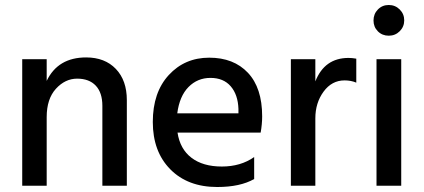

<svg xmlns="http://www.w3.org/2000/svg" viewBox="-20 -744 1700 769"><path d="M488 0H390V-320Q390 -373 363.5 -401Q337 -429 289 -429Q241 -429 204 -388.5Q167 -348 167 -275V0H69V-507H167V-420Q212 -514 325 -514Q400 -514 444 -468Q488 -422 488 -343Z M690 -290H935V-308Q933 -365 904 -398.5Q875 -432 823 -432Q771 -432 735 -395.5Q699 -359 690 -290ZM850 5Q732 5 662 -66Q592 -137 592 -255.5Q592 -374 656 -443.5Q720 -513 818 -513Q916 -513 973 -452.5Q1030 -392 1030 -278Q1030 -247 1024 -213H691Q701 -147 747 -112Q793 -77 868.5 -77Q944 -77 998 -115V-27Q942 5 850 5Z M1243 0H1145V-507H1243V-418Q1280 -512 1376 -512Q1390 -512 1407 -509V-413Q1386 -422 1360 -422Q1309 -422 1276 -377Q1243 -332 1243 -270Z M1537 -724Q1563 -724 1581 -706Q1599 -688 1599 -662.5Q1599 -637 1581 -619Q1563 -601 1537 -601Q1511 -601 1493.5 -618.5Q1476 -636 1476 -662Q1476 -688 1493.5 -706Q1511 -724 1537 -724ZM1587 0H1488V-507H1587Z"/></svg>

Font: Hind Guntur Medium
Style: Regular
Weight: 500
Designer: Manushi Parikh, Hitesh Malaviya
Foundry: Indian Type Foundry
Version: Version 1.000;PS 1.0;hotconv 1.0.86;makeotf.lib2.5.63406; tt